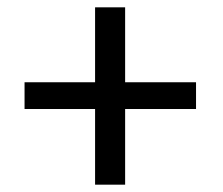

<svg xmlns="http://www.w3.org/2000/svg" viewBox="-20 -566 608 524"><path d="M239.5 -62V-268.5H47V-341.5H239.5V-546H321.5V-341.5H515V-268.5H321.5V-62Z"/></svg>

Font: Expletus Sans Medium
Style: Regular
Weight: 500
Version: Version 7.500